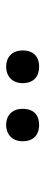

<svg xmlns="http://www.w3.org/2000/svg" viewBox="220 -996 148 628"><g transform="rotate(90 294.0 -682.0)"><path d="M145 -682C145 -646 169 -628 198 -628C227 -628 252 -646 252 -682C252 -721 227 -736 198 -736C169 -736 145 -721 145 -682ZM336 -682C336 -646 359 -628 389 -628C417 -628 442 -646 442 -682C442 -721 417 -736 389 -736C359 -736 336 -721 336 -682Z"/></g></svg>

Font: Noto Sans Gunjala Gondi Medium
Style: Regular
Weight: 500
Designer: Ek Type
Foundry: Ek Type
Version: Version 1.004